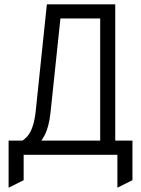

<svg xmlns="http://www.w3.org/2000/svg" viewBox="-20 -720 656 893"><path d="M446 0V-634H223L233 -700H516V0ZM57 -3 21 -51Q65 -51 90.8 -70.5Q116.5 -90 129 -124Q141.5 -158 146 -202L198 -700H268L215 -197Q208 -130.5 187.8 -91.5Q167.5 -52.5 142.2 -33.5Q117 -14.5 93.5 -8.8Q70 -3 57 -3ZM20 153V-66H596V118L526 153V0H90V118Z"/></svg>

Font: Overpass Mono Light
Style: Regular
Weight: 300
Monospace: yes
Designer: Delve Withrington, Dave Bailey
Foundry: Delve Fonts LLC
Version: Version 4.000